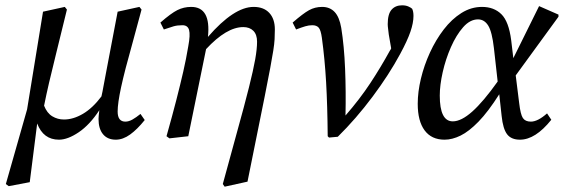

<svg xmlns="http://www.w3.org/2000/svg" viewBox="-20 -513 2123 723"><path d="M416 13Q385 13 368 -7.5Q351 -28 351 -65Q351 -74 354 -98Q318 -43 276.5 -15Q235 13 202 13Q143 13 120 -48L92 173L13 188L2 180L82 -101L142 -469L224 -487L232 -477Q208 -378 191.5 -312Q175 -246 164.5 -200.5Q154 -155 146 -115Q157 -87 177 -75Q197 -63 221 -63Q256 -63 292.5 -84.5Q329 -106 362 -150Q366 -167 370 -190Q374 -213 380 -243L423 -469L505 -487L513 -477L480 -355Q449 -245 436 -184.5Q423 -124 423 -93Q423 -55 452 -55Q465 -55 479 -63Q493 -71 509 -84L525 -61Q497 -26 470 -6.5Q443 13 416 13Z M607 0Q629 -78 644 -136.5Q659 -195 670 -243Q681 -291 689 -339Q697 -382 692 -400Q687 -418 667 -418Q648 -418 634 -414Q620 -410 597 -402L584 -428Q624 -463 648 -475Q672 -487 700 -487Q775 -487 763 -374Q861 -487 935 -487Q973 -487 994 -464.5Q1015 -442 1015 -402Q1015 -383 1014 -365Q1013 -347 1009 -322Q1005 -297 997.5 -256.5Q990 -216 977 -151L912 171L826 190L819 180L871 -10Q901 -118 917.5 -184Q934 -250 941 -289.5Q948 -329 948 -356Q948 -383 934 -397Q920 -411 896 -411Q833 -411 756 -328L689 0L618 8Z M1214 0Q1213 -116 1208 -203.5Q1203 -291 1192 -371Q1188 -400 1180 -409Q1172 -418 1156 -418Q1143 -418 1129.5 -414Q1116 -410 1095 -402L1082 -428Q1121 -462 1143.5 -474.5Q1166 -487 1193 -487Q1222 -487 1240 -468Q1258 -449 1265 -408Q1276 -340 1279.5 -253.5Q1283 -167 1281 -78Q1335 -140 1374.5 -200Q1414 -260 1448 -322Q1450 -324 1451 -326.5Q1452 -329 1453 -331L1444 -383Q1443 -393 1441.5 -404Q1440 -415 1440 -422Q1440 -460 1454.5 -476.5Q1469 -493 1494 -493Q1508 -493 1518 -488.5Q1528 -484 1532 -480Q1537 -470 1537 -453Q1537 -427 1525.5 -393.5Q1514 -360 1487 -310Q1445 -232 1383 -149Q1321 -66 1252 2L1219 5Z M1636 -153Q1636 -56 1685 -56Q1717 -56 1758.5 -93Q1800 -130 1854 -206L1840 -331Q1833 -393 1818.5 -416.5Q1804 -440 1780 -440Q1750 -440 1724 -410.5Q1698 -381 1678 -335.5Q1658 -290 1647 -241Q1636 -192 1636 -153ZM1654 13Q1605 13 1579 -22Q1553 -57 1553 -122Q1553 -167 1565 -217Q1577 -267 1599 -315Q1621 -363 1651 -402Q1681 -441 1717.5 -464Q1754 -487 1795 -487Q1840 -487 1868 -459.5Q1896 -432 1905 -361L1913 -294L2010 -490L2083 -458V-450L1922 -229L1935 -125Q1940 -82 1949 -68.5Q1958 -55 1979 -55Q2005 -55 2040 -86L2056 -62Q1996 13 1938 13Q1905 13 1889.5 -7.5Q1874 -28 1869 -76L1860 -158Q1818 -92 1782 -55Q1746 -18 1714.5 -2.5Q1683 13 1654 13Z"/></svg>

Font: Source Serif Pro
Style: Italic
Weight: 400
Italic angle: -12°
Designer: Frank Grießhammer
Foundry: Adobe Systems Incorporated
Version: Version 3.001;hotconv 1.0.111;makeotfexe 2.5.65597